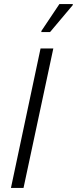

<svg xmlns="http://www.w3.org/2000/svg" viewBox="-20 -927 379 947"><path d="M34 0 180 -688H243L96 0ZM184 -769V-774L273 -907H339V-902L227 -769Z"/></svg>

Font: Saira SemiCondensed Light
Style: Italic
Weight: 300
Width: 4
Italic angle: -12°
Designer: Hector Gatti with collaboration of the Omnibus-Type team
Foundry: Omnibus-Type
Version: Version 1.101